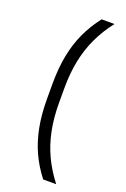

<svg xmlns="http://www.w3.org/2000/svg" viewBox="-153 -726 590 896"><g transform="rotate(20 142.0 -278.0)"><path d="M134.5 -312.5V-243Q134.5 -168 147.2 -104.8Q160 -41.5 186 13.5Q212 68.5 252 120H187.5Q149.5 71.5 124.8 17.8Q100 -36 87.8 -99.5Q75.5 -163 75.5 -241V-314.5Q75.5 -392 87.8 -455.2Q100 -518.5 125 -572.5Q150 -626.5 188 -675.5H252Q212 -624.5 186 -569.2Q160 -514 147.2 -451Q134.5 -388 134.5 -312.5Z"/></g></svg>

Font: Anek Gujarati Medium Light
Style: Regular
Weight: 300
Version: Version 1.003